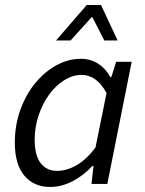

<svg xmlns="http://www.w3.org/2000/svg" viewBox="-20 -732 577 764"><path d="M39 -164Q39 -234 61 -295Q83 -356 120 -401Q157 -446 204 -472Q251 -498 302 -498Q341 -498 371.5 -478Q402 -458 419 -425H423L442 -486H504L407 0H344L352 -72H348Q313 -34 269 -11Q225 12 179 12Q115 12 77 -33Q39 -78 39 -164ZM207 -52Q245 -52 284.5 -74.5Q324 -97 360 -145L404 -362Q383 -400 358 -417Q333 -434 305 -434Q269 -434 235 -412.5Q201 -391 175 -355Q149 -319 133.5 -272.5Q118 -226 118 -176Q118 -113 142 -82.5Q166 -52 207 -52ZM325 -712H382L448 -571H395L348 -663H344L261 -571H203Z"/></svg>

Font: mr_Source Sans Pro
Style: Italic
Weight: 400
Italic angle: -11°
Designer: Paul D. Hunt
Foundry: Adobe Systems Incorporated
Version: Version 1.036;July 10, 2024;FontCreator 11.5.0.2430 64-bit